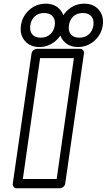

<svg xmlns="http://www.w3.org/2000/svg" viewBox="-20 -989 575 1034"><path d="M48.8 0 149.9 -701.2Q151.4 -711.9 160.6 -719Q169.9 -726.1 179.2 -726.1H411.1Q421.9 -726.1 427.7 -718.3Q433.6 -710.4 432.1 -701.2L331.1 0Q329.6 10.7 320.3 17.8Q311 24.9 301.8 24.9H69.8Q59.1 24.9 53.2 17.1Q47.4 9.3 48.8 0ZM92.8 -852.1Q100.1 -902.3 137.9 -935.8Q175.8 -969.2 226.1 -969.2Q276.4 -969.2 304.4 -935.8Q332.5 -902.3 325.2 -852.1Q317.9 -802.2 279.8 -769Q241.7 -735.8 191.9 -735.8Q142.1 -735.8 113.8 -769Q85.4 -802.2 92.8 -852.1ZM103 -24.9H285.2L377.9 -675.8H195.8ZM143.1 -852.1Q138.7 -821.8 153.6 -804Q168.5 -786.1 199.2 -786.1Q230 -786.1 250.2 -804Q270.5 -821.8 274.9 -852.1Q279.3 -882.8 263.9 -900.9Q248.5 -918.9 217.8 -918.9Q187 -918.9 167.2 -900.9Q147.5 -882.8 143.1 -852.1ZM300.8 -852.1Q308.1 -902.3 345.9 -935.8Q383.8 -969.2 434.1 -969.2Q484.4 -969.2 512.5 -935.8Q540.5 -902.3 533.2 -852.1Q525.9 -802.2 487.8 -769Q449.7 -735.8 399.9 -735.8Q350.1 -735.8 321.8 -769Q293.5 -802.2 300.8 -852.1ZM351.1 -852.1Q346.7 -821.8 361.6 -804Q376.5 -786.1 407.2 -786.1Q438 -786.1 458.3 -804Q478.5 -821.8 482.9 -852.1Q487.3 -882.8 471.9 -900.9Q456.5 -918.9 425.8 -918.9Q395 -918.9 375.2 -900.9Q355.5 -882.8 351.1 -852.1Z"/></svg>

Font: Trueno Black Outline
Style: Italic
Weight: 900
Width: 6
Designer: Julieta Ulanovsky
Foundry: Julieta Ulanovsky
Version: Version 3.001b | FøM Fix